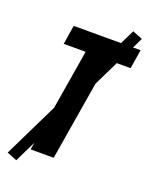

<svg xmlns="http://www.w3.org/2000/svg" viewBox="-165 -907 845 1079"><g transform="rotate(20 257.5 -368.0)"><path d="M125 0 228 -621H97L115 -735H515L497 -621H366L263 0ZM70 85 10 61 440 -821 500 -797Z"/></g></svg>

Font: Iosevka SS18 Heavy
Style: Italic
Weight: 900
Italic angle: -9°
Monospace: yes
Designer: Belleve Invis
Foundry: Belleve Invis
Version: Version 25.1.1; ttfautohint (v1.8.4)